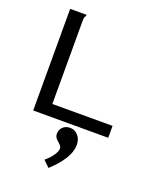

<svg xmlns="http://www.w3.org/2000/svg" viewBox="-162 -724 924 1106"><g transform="rotate(20 300.0 -171.0)"><path d="M74 -623H174V-615Q168 -609 166.5 -602Q165 -595 165 -578V-73H534V0H74ZM270 281 232 244Q260 221 277 196Q294 171 294 154Q294 141 282.5 131Q271 121 259.5 109Q248 97 248 78Q248 54 265 37.5Q282 21 309 21Q338 21 358 43.5Q378 66 378 101Q378 142 350.5 187Q323 232 270 281Z"/></g></svg>

Font: Inconsolata Expanded Medium
Style: Regular
Weight: 500
Width: 7
Monospace: yes
Designer: Raph Levien, Cyreal, Brenton Simpson
Foundry: Raph Levien, Cyreal, Google
Version: Version 3.001; ttfautohint (v1.8.2.53-6de2)